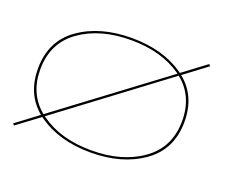

<svg xmlns="http://www.w3.org/2000/svg" viewBox="-102 -765 1127 939"><g transform="rotate(20 461.5 -295.5)"><path d="M38 1 152 -84.5Q60.5 -160.5 60.5 -292.5Q60.5 -437 169.2 -513.5Q278 -590 442 -590Q605.5 -590 714.5 -513.5Q717 -511.5 720 -509.5L840 -599.5L848 -591L729.5 -502Q823 -426.5 823 -292.5Q823 -148.5 714.2 -71.5Q605.5 5.5 442 5.5Q278 5.5 169.5 -71.5Q165.5 -74.5 161.5 -77L45.5 9.5ZM442 -5.5Q601.5 -5.5 706.2 -80.2Q811 -155 811 -292.5Q811 -421.5 719.5 -495L171.5 -84.5Q174 -82.5 177.5 -80.5Q282 -5.5 442 -5.5ZM162 -92 710 -502Q708 -503.5 706.5 -505Q601.5 -579 442 -579Q282 -579 177.2 -504.8Q72.5 -430.5 72.5 -292.5Q72.5 -165.5 162 -92Z"/></g></svg>

Font: Anybody UltraExpanded Thin
Style: Regular
Weight: 100
Width: 9
Designer: Tyler Finck
Foundry: Etcetera Type Company
Version: Version 1.010; ttfautohint (v1.8.3) -l 8 -r 50 -G 200 -x 14 